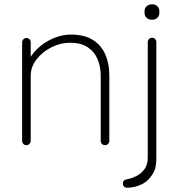

<svg xmlns="http://www.w3.org/2000/svg" viewBox="-20 -676 880 894"><path d="M310 -515Q373 -515 412.5 -490Q452 -465 470.5 -422Q489 -379 489 -326V-20Q489 -12 483 -6Q477 0 469 0Q460 0 454.5 -6Q449 -12 449 -20V-322Q449 -365 434.5 -400Q420 -435 388.5 -456Q357 -477 306 -477Q262 -477 220 -456Q178 -435 150.5 -400Q123 -365 123 -322V-20Q123 -12 117 -6Q111 0 103 0Q94 0 88.5 -6Q83 -12 83 -20V-479Q83 -487 89 -493Q95 -499 103 -499Q112 -499 117.5 -493Q123 -487 123 -479V-381L98 -333Q98 -369 117 -402Q136 -435 167 -460.5Q198 -486 235.5 -500.5Q273 -515 310 -515ZM668 163Q651 179 625 188.5Q599 198 571 198Q562 198 557 192.5Q552 187 552 180V178Q552 170 557.5 165Q563 160 570 159Q592 155 614.5 144Q637 133 652.5 112Q668 91 668 58V-480Q668 -488 673.5 -494Q679 -500 688 -500Q697 -500 702.5 -494Q708 -488 708 -480V58Q708 103 696.5 124.5Q685 146 668 163ZM688 -584Q672 -584 662.5 -593Q653 -602 653 -616V-624Q653 -638 663 -647Q673 -656 689 -656Q703 -656 712.5 -647Q722 -638 722 -624V-616Q722 -602 712.5 -593Q703 -584 688 -584Z"/></svg>

Font: Quicksand Variable Light
Style: Regular
Weight: 300
Designer: Andrew Paglinawan
Foundry: Andrew Paglinawan
Version: Version 3.004